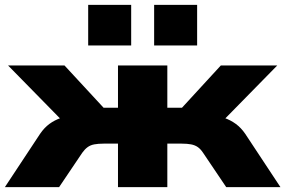

<svg xmlns="http://www.w3.org/2000/svg" viewBox="-28 -766 1168 786"><path d="M-8 0 136 -218Q153 -243 174 -258.5Q195 -274 221 -283Q247 -292 279 -295L265 -233L5 -498H236L396 -325H455V-498H657V-325H717L876 -498H1107L847 -233L833 -295Q864 -292 889.5 -283.5Q915 -275 937 -259Q959 -243 976 -218L1120 0H898L803 -141Q793 -156 781.5 -164Q770 -172 754 -175Q738 -178 716 -178H657V0H455V-178H396Q374 -178 358 -175Q342 -172 330.5 -163.5Q319 -155 309 -141L214 0ZM603 -580V-746H779V-580ZM333 -580V-746H509V-580Z"/></svg>

Font: Nunito Sans 10pt Expanded Black
Style: Regular
Weight: 900
Width: 7
Designer: Vernon Adams
Foundry: Vernon Adams
Version: Version 3.101;gftools[0.9.27]